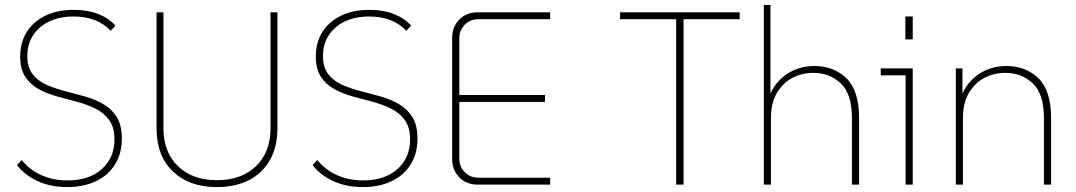

<svg xmlns="http://www.w3.org/2000/svg" viewBox="-20 -750 4370 780"><path d="M253 10Q187 10 134.5 -13.5Q82 -37 49 -79L68 -100Q100 -60 148 -38.5Q196 -17 254 -17Q342 -17 393.5 -63Q445 -109 445 -184Q445 -232 424 -261.5Q403 -291 369 -308Q335 -325 294.5 -336Q254 -347 213 -358Q172 -369 138 -387.5Q104 -406 83 -437.5Q62 -469 62 -520Q62 -578 89 -620.5Q116 -663 165 -686.5Q214 -710 280 -710Q335 -710 378 -693.5Q421 -677 449 -646L430 -625Q402 -654 364.5 -668.5Q327 -683 279 -683Q194 -683 142.5 -638.5Q91 -594 91 -523Q91 -477 112 -449.5Q133 -422 167 -406.5Q201 -391 242 -380.5Q283 -370 324 -358.5Q365 -347 399 -327.5Q433 -308 454 -275Q475 -242 475 -187Q475 -126 447 -81.5Q419 -37 369 -13.5Q319 10 253 10Z M861 10Q749 10 682.5 -53.5Q616 -117 616 -228V-700H644V-229Q644 -132 703 -75Q762 -18 861 -18Q961 -18 1020 -75Q1079 -132 1079 -229V-700H1107V-228Q1107 -154 1077 -100.5Q1047 -47 992 -18.5Q937 10 861 10Z M1454 10Q1388 10 1335.5 -13.5Q1283 -37 1250 -79L1269 -100Q1301 -60 1349 -38.5Q1397 -17 1455 -17Q1543 -17 1594.5 -63Q1646 -109 1646 -184Q1646 -232 1625 -261.5Q1604 -291 1570 -308Q1536 -325 1495.5 -336Q1455 -347 1414 -358Q1373 -369 1339 -387.5Q1305 -406 1284 -437.5Q1263 -469 1263 -520Q1263 -578 1290 -620.5Q1317 -663 1366 -686.5Q1415 -710 1481 -710Q1536 -710 1579 -693.5Q1622 -677 1650 -646L1631 -625Q1603 -654 1565.5 -668.5Q1528 -683 1480 -683Q1395 -683 1343.5 -638.5Q1292 -594 1292 -523Q1292 -477 1313 -449.5Q1334 -422 1368 -406.5Q1402 -391 1443 -380.5Q1484 -370 1525 -358.5Q1566 -347 1600 -327.5Q1634 -308 1655 -275Q1676 -242 1676 -187Q1676 -126 1648 -81.5Q1620 -37 1570 -13.5Q1520 10 1454 10Z M1920 0Q1875 0 1846 -29.5Q1817 -59 1817 -103V-597Q1817 -641 1846 -670.5Q1875 -700 1920 -700H2215V-672H1924Q1890 -672 1868 -649.5Q1846 -627 1846 -594V-106Q1846 -73 1868 -50.5Q1890 -28 1924 -28H2215V0ZM1835 -336V-364H2194V-336Z M2727 0V-686H2757V0ZM2499 -672V-700H2985V-672Z M3083 0V-730H3110V-348H3102Q3114 -385 3134.5 -410.5Q3155 -436 3181 -452Q3207 -468 3234.5 -475Q3262 -482 3287 -482Q3367 -482 3418.5 -432Q3470 -382 3470 -272V0H3441V-270Q3441 -368 3396 -411Q3351 -454 3284 -454Q3238 -454 3199 -433.5Q3160 -413 3136 -372.5Q3112 -332 3112 -271V0Z M3659 0V-457L3672 -444H3558V-472H3688V0ZM3658 -590V-683H3688V-590Z M3863 0V-472H3890V-348H3882Q3894 -385 3914.5 -410.5Q3935 -436 3961 -452Q3987 -468 4014.5 -475Q4042 -482 4067 -482Q4147 -482 4198.5 -432Q4250 -382 4250 -272V0H4221V-270Q4221 -368 4176 -411Q4131 -454 4064 -454Q4018 -454 3979 -433.5Q3940 -413 3916 -372.5Q3892 -332 3892 -271V0Z"/></svg>

Font: SUSE Thin
Style: Regular
Weight: 250
Designer: Rene Bieder
Foundry: SUSE
Version: Version 1.000